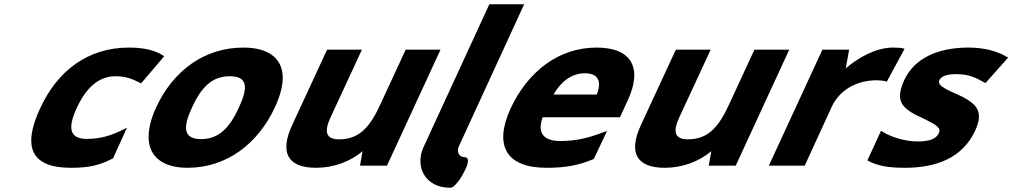

<svg xmlns="http://www.w3.org/2000/svg" viewBox="-20 -780 4767 904"><path d="M512 -34 578 -179 564 -172C509 -144 458 -126 389 -126C312 -126 295 -171 341 -271C389 -374 449 -421 525 -421C576 -421 607 -406 639 -390L644 -387L753 -515L749 -518C710 -544 655 -556 587 -556C395 -556 251 -448 169 -270C83 -85 129 10 313 10C396 10 444 0 507 -32Z M1105 -274C1063 -183 1014 -125 927 -125C840 -125 842 -184 884 -274C926 -365 975 -421 1062 -421C1149 -421 1147 -365 1105 -274ZM680 -125C684 -46 742 10 863 10C1046 10 1194 -102 1274 -274C1300 -330 1313 -380 1311 -423C1307 -503 1247 -556 1126 -556C942 -556 795 -447 715 -274C689 -218 678 -168 680 -125Z M1538 -231 1684 -546H1520L1356 -192C1296 -63 1333 10 1468 10C1550 10 1629 -19 1687 -68L1675 0H1802L2054 -546H1890L1772 -291C1724 -186 1675 -124 1577 -124C1511 -124 1506 -163 1538 -231Z M2100 104C2123 104 2156 50 2172 16C2184 -9 2192 -40 2166 -40C2147 -40 2127 -60 2140 -90L2448 -760H2284L1974 -87C1933 2 1979 104 2100 104Z M2586 -335C2621 -395 2670 -435 2734 -435C2797 -435 2814 -397 2790 -335ZM2776 -32 2838 -163 2823 -158C2754 -132 2697 -116 2618 -116C2536 -116 2509 -157 2535 -228H2899L2935 -306C3007 -460 2954 -556 2789 -556C2608 -556 2464 -441 2384 -269C2304 -94 2364 10 2553 10C2642 10 2702 -1 2772 -30Z M3180 -231 3326 -546H3162L2998 -192C2938 -63 2975 10 3110 10C3192 10 3271 -19 3329 -68L3317 0H3444L3696 -546H3532L3414 -291C3366 -186 3317 -124 3219 -124C3153 -124 3148 -163 3180 -231Z M3978 -546H3852L3600 0H3769L3895 -275C3933 -358 4015 -402 4108 -402C4124 -402 4140 -400 4149 -397L4155 -395L4239 -550L4233 -552C4221 -555 4204 -556 4184 -556C4106 -556 4022 -510 3962 -458Z M4620 -389 4727 -509 4721 -512C4672 -541 4611 -556 4539 -556C4411 -556 4289 -515 4237 -402C4209 -340 4212 -304 4239 -276C4254 -261 4276 -245 4313 -229C4338 -217 4359 -207 4374 -198C4389 -190 4396 -181 4401 -175C4405 -170 4404 -162 4400 -152C4388 -128 4360 -114 4302 -114C4236 -114 4172 -137 4137 -159L4128 -164L4064 -25L4067 -23C4111 0 4157 10 4241 10C4388 10 4511 -36 4571 -164C4599 -224 4593 -260 4566 -287C4551 -302 4527 -318 4489 -335C4446 -353 4421 -367 4411 -376C4401 -385 4399 -393 4403 -403C4411 -419 4434 -431 4481 -431C4543 -431 4577 -413 4614 -392Z"/></svg>

Font: Passageway
Style: BdSuIt
Weight: 700
Foundry: Ascender Corporation
Version: Version 1.11